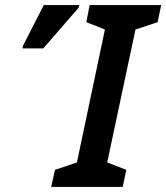

<svg xmlns="http://www.w3.org/2000/svg" viewBox="-20 -734 653 754"><path d="M181 0H462L476 -67L401 -96L512 -618L599 -647L613 -714H332L319 -647L392 -618L282 -96L196 -67ZM68 -544H150L289 -704L291 -714H152L71 -556Z"/></svg>

Font: Noto Sans SemiCondensed SemiBold
Style: Italic
Weight: 600
Width: 4
Italic angle: -12°
Designer: Monotype Design Team
Foundry: Monotype Imaging Inc.
Version: Version 2.013